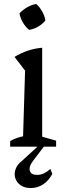

<svg xmlns="http://www.w3.org/2000/svg" viewBox="-20 -737 321 965"><path d="M31 0V-28Q45 -36 61 -42Q77 -48 96 -52L106 -382L53 -451Q84 -470 119 -482Q154 -494 192 -497V-50L262 -30V0ZM162 -717Q180 -701 192.5 -678.5Q205 -656 208 -634Q194 -616 171.5 -603Q149 -590 126 -587Q108 -602 95 -624Q82 -646 78 -670Q94 -687 116 -700Q138 -713 162 -717ZM135 208Q103 208 83.5 194Q64 180 57 159Q50 138 58 114Q66 90 91 71L188 -18H214L145 73Q124 101 130 121.5Q136 142 166 142Q185 142 201.5 134Q218 126 233 112L243 137Q225 171 197 189.5Q169 208 135 208Z"/></svg>

Font: Piazzolla 24pt Medium
Style: Regular
Weight: 500
Designer: Juan Pablo del Peral
Foundry: Huerta Tipografica
Version: Version 2.005